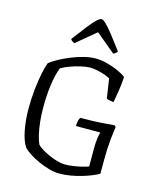

<svg xmlns="http://www.w3.org/2000/svg" viewBox="-137 -1051 945 1146"><g transform="rotate(15 335.5 -478.0)"><path d="M337 0Q310 0 276.5 -9.5Q243 -19 210.5 -33.5Q178 -48 151.5 -65Q125 -82 111 -97Q88 -130 75.5 -193Q63 -256 63 -327Q63 -389 69 -446Q75 -503 84.5 -549Q94 -595 104 -619Q124 -635 156 -652.5Q188 -670 226 -685.5Q264 -701 302.5 -710.5Q341 -720 373 -720Q406 -720 442 -711Q478 -702 511 -687.5Q544 -673 565 -657Q562 -608 555 -565Q548 -522 543 -496Q524 -498 514 -500.5Q504 -503 499 -506L481 -626Q469 -633 446.5 -641Q424 -649 399 -654Q374 -659 356 -659Q334 -659 300.5 -651.5Q267 -644 234.5 -632Q202 -620 182 -608Q173 -587 166 -558Q159 -529 154.5 -495.5Q150 -462 148 -426.5Q146 -391 146 -357Q146 -312 150.5 -269Q155 -226 163 -192Q171 -158 181 -137Q192 -124 213.5 -111Q235 -98 261 -86.5Q287 -75 313 -68Q339 -61 357 -61Q381 -61 408.5 -65Q436 -69 461 -75Q486 -81 502 -87V-198Q502 -236 506 -263Q510 -290 514 -300H363Q363 -318 367 -333Q371 -348 376 -354Q411 -354 448.5 -355Q486 -356 521.5 -359Q557 -362 585 -364L594 -355Q590 -332 584 -276Q578 -220 578 -149V-63Q564 -54 537.5 -43Q511 -32 477.5 -22Q444 -12 408 -6Q372 0 337 0ZM226 -775Q217 -779 210.5 -783.5Q204 -788 202 -795Q243 -850 271 -885.5Q299 -921 317.5 -938.5Q336 -956 347 -956Q356 -956 374.5 -938.5Q393 -921 421.5 -885Q450 -849 490 -795Q488 -790 482.5 -784.5Q477 -779 466 -775L346 -875Z"/></g></svg>

Font: Texturina 12pt ExtraLight
Style: Regular
Weight: 250
Designer: Guillermo Torres Carreño
Foundry: Omnibus-Type
Version: Version 1.002